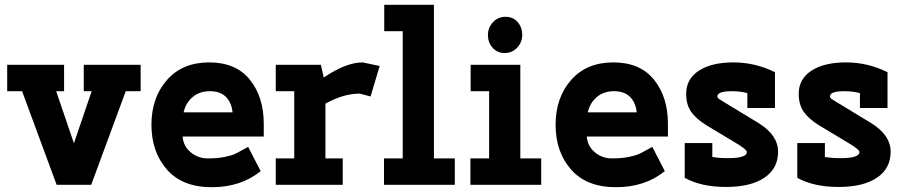

<svg xmlns="http://www.w3.org/2000/svg" viewBox="-20 -770 3771 800"><path d="M10 -390V-500H247V-390H214L288 -173L362 -390H329V-500H566V-390H504L360 0H216L72 -390Z M1079 -254V-201H741Q744 -161 774.5 -135.5Q805 -110 846 -110Q887 -110 915.5 -116Q944 -122 955.5 -127Q967 -132 990 -145L1014 -158L1066 -57Q984 10 862 10Q740 10 675.5 -63.5Q611 -137 611 -250Q611 -363 675.5 -436.5Q740 -510 851.5 -510Q963 -510 1021 -438Q1079 -366 1079 -254ZM745 -302H949Q945 -342 921.5 -366Q898 -390 854.5 -390Q811 -390 782.5 -365.5Q754 -341 745 -302Z M1336 -110H1408V0H1129V-110H1206V-390H1129V-500H1317L1329 -447Q1422 -510 1491 -510L1562 -495L1524 -368L1479 -380Q1411 -380 1336 -338Z M1581 -640V-750H1788V-110H1875V0H1580V-110H1658V-640Z M1941 -390V-500H2148V-110H2235V0H1940V-110H2018V-390ZM2083 -549Q2052 -549 2032.5 -571Q2013 -593 2013 -624Q2013 -655 2034 -677.5Q2055 -700 2086.5 -700Q2118 -700 2137 -678Q2156 -656 2156 -625Q2156 -594 2135 -571.5Q2114 -549 2083 -549Z M2763 -254V-201H2425Q2428 -161 2458.5 -135.5Q2489 -110 2530 -110Q2571 -110 2599.5 -116Q2628 -122 2639.5 -127Q2651 -132 2674 -145L2698 -158L2750 -57Q2668 10 2546 10Q2424 10 2359.5 -63.5Q2295 -137 2295 -250Q2295 -363 2359.5 -436.5Q2424 -510 2535.5 -510Q2647 -510 2705 -438Q2763 -366 2763 -254ZM2429 -302H2633Q2629 -342 2605.5 -366Q2582 -390 2538.5 -390Q2495 -390 2466.5 -365.5Q2438 -341 2429 -302Z M2833 -174H2948V-116Q2976 -111 3014 -111Q3092 -111 3092 -137Q3092 -147 3045 -175L2925 -247Q2881 -274 2860 -304Q2839 -334 2839 -379Q2839 -441 2892 -475.5Q2945 -510 3036 -510Q3127 -510 3209 -469V-320H3094V-382Q3065 -390 3029 -390Q2969 -390 2969 -368Q2969 -365 2970.5 -363.5Q2972 -362 2973 -360.5Q2974 -359 2976 -357.5Q2978 -356 2980 -355Q2982 -354 2985 -352Q2988 -350 2990.5 -348.5Q2993 -347 2997.5 -344Q3002 -341 3006 -339L3141 -257Q3222 -207 3222 -137.5Q3222 -68 3165 -29.5Q3108 9 3005 9Q2902 9 2833 -29Z M3302 -174H3417V-116Q3445 -111 3483 -111Q3561 -111 3561 -137Q3561 -147 3514 -175L3394 -247Q3350 -274 3329 -304Q3308 -334 3308 -379Q3308 -441 3361 -475.5Q3414 -510 3505 -510Q3596 -510 3678 -469V-320H3563V-382Q3534 -390 3498 -390Q3438 -390 3438 -368Q3438 -365 3439.5 -363.5Q3441 -362 3442 -360.5Q3443 -359 3445 -357.5Q3447 -356 3449 -355Q3451 -354 3454 -352Q3457 -350 3459.5 -348.5Q3462 -347 3466.5 -344Q3471 -341 3475 -339L3610 -257Q3691 -207 3691 -137.5Q3691 -68 3634 -29.5Q3577 9 3474 9Q3371 9 3302 -29Z"/></svg>

Font: Cherry Swash
Style: Bold
Weight: 700
Designer: Kasatkina Nataliya
Foundry: Nataliya Kasatkina
Version: Version 1.001